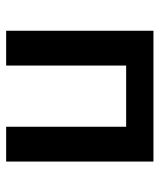

<svg xmlns="http://www.w3.org/2000/svg" viewBox="34 -566 531 640"><g transform="rotate(90 300.0 -245.5)"><path d="M82 0V-491H518V0H402V-400H198V0Z"/></g></svg>

Font: Source Code Pro Semibold
Style: Regular
Weight: 600
Monospace: yes
Designer: Paul D. Hunt, Teo Tuominen
Foundry: Adobe Systems Incorporated
Version: Version 2.030;PS 1.000;hotconv 16.6.51;makeotf.lib2.5.65220